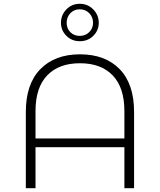

<svg xmlns="http://www.w3.org/2000/svg" viewBox="-20 -991 842 1011"><path d="M400 -774Q358 -774 329.5 -802.5Q301 -831 301 -871Q301 -912 329.5 -941.5Q358 -971 400 -971Q442 -971 471 -941.5Q500 -912 500 -871Q500 -831 471.5 -802.5Q443 -774 400 -774ZM470 -871Q470 -901 450 -921.5Q430 -942 400 -942Q370 -942 350.5 -921.5Q331 -901 331 -871Q331 -841 350.5 -821.5Q370 -802 400 -802Q430 -802 450 -822Q470 -842 470 -871ZM401 -705Q534 -705 610 -627Q686 -549 686 -401V0H635V-216H167V0H116V-401Q116 -549 192.5 -627Q269 -705 401 -705ZM167 -262H635V-406Q635 -530 573.5 -594Q512 -658 401 -658Q290 -658 228.5 -594Q167 -530 167 -406Z"/></svg>

Font: mBank Light
Style: Regular
Weight: 300
Designer: Julieta Ulanovsky
Foundry: Julieta Ulanovsky
Version: Version 7.200;PS 007.200;hotconv 1.0.88;makeotf.lib2.5.64775